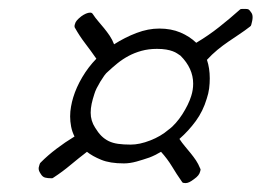

<svg xmlns="http://www.w3.org/2000/svg" viewBox="-20 -557 584 429"><path d="M330.6 -447.8Q312 -447.8 296.1 -443.4Q280.3 -439 267.1 -431.9Q253.9 -424.8 242.4 -415.5Q231 -406.2 221.2 -397Q217.3 -394 212.9 -387.9Q208.5 -381.8 204.1 -374.5Q199.7 -367.2 196 -359.9Q192.4 -352.5 190.9 -347.2Q187 -335.4 184.8 -325.2Q182.6 -314.9 182.6 -305.2Q182.6 -287.1 192.4 -272Q199.2 -260.7 206.5 -253.4Q213.9 -246.1 222.9 -241.7Q231.9 -237.3 243.9 -235.6Q255.9 -233.9 272 -233.9Q292 -233.9 315.7 -243.2Q339.4 -252.4 356.4 -267.1Q365.2 -273.4 373 -282.5Q380.9 -291.5 387.5 -301.8Q394 -312 399.2 -322.5Q404.3 -333 407.2 -342.3Q411.6 -356 411.6 -370.1Q411.6 -404.3 383.3 -432.6Q379.9 -435.1 375.7 -437.7Q371.6 -440.4 365.7 -442.6Q359.9 -444.8 351.3 -446.3Q342.8 -447.8 330.6 -447.8ZM335.9 -493.2Q362.3 -493.2 383.1 -484.4Q403.8 -475.6 418.5 -461.4Q446.3 -478 469.7 -496.6Q493.2 -515.1 515.1 -534.7Q516.6 -536.6 518.8 -536.9Q521 -537.1 523.4 -537.1H527.8Q533.2 -537.1 535.4 -535.9Q537.6 -534.7 541.5 -528.8Q544.4 -524.9 544.4 -518.6Q544.4 -514.6 543.5 -510.3Q542.5 -505.9 541.5 -502Q541 -499 538.6 -497.6Q527.3 -488.8 515.1 -480.7Q502.9 -472.7 490.5 -464.1Q478 -455.6 465.8 -445.6Q453.6 -435.5 442.4 -423.3Q448.7 -404.8 448.7 -381.8Q448.7 -370.6 447.3 -359.4Q445.8 -348.1 441.9 -336.4Q433.6 -308.6 417.5 -286.6Q401.4 -264.6 380.9 -246.6Q386.7 -237.8 393.3 -230Q399.9 -222.2 406.2 -214.4Q412.6 -206.5 418 -198.5Q423.3 -190.4 426.8 -181.6Q428.2 -179.2 428.2 -177.7Q428.2 -176.8 427.2 -173.8Q425.3 -165 414.1 -157.2Q407.2 -151.9 402.8 -149.9Q398.4 -147.9 394.5 -147.9Q392.1 -147.9 389.6 -148.4Q387.2 -148.9 386.2 -151.4Q374.5 -168 364.3 -185.1Q354 -202.1 339.8 -217.8Q333 -213.9 326.7 -210.7Q320.3 -207.5 314 -205.1Q299.8 -200.2 284.9 -196Q270 -191.9 256.8 -191.9Q225.6 -191.9 206.1 -200Q186.5 -208 174.3 -217.8Q155.8 -203.6 137.7 -188.5Q119.6 -173.3 100.1 -160.6Q98.1 -159.2 97.4 -158.9Q96.7 -158.7 94.7 -158.7Q86.4 -158.7 80.8 -160.2Q75.2 -161.6 71.3 -168Q68.4 -172.4 67.4 -175Q66.4 -177.7 66.4 -180.2Q66.4 -183.1 66.9 -184.1Q67.4 -185.5 67.6 -186.8Q67.9 -188 68.4 -189.5Q68.8 -190.4 69.1 -191.4Q69.3 -192.4 71.3 -194.3Q86.9 -210 106.2 -224.6Q125.5 -239.3 146.5 -252Q141.1 -262.7 138.9 -274.2Q136.7 -285.6 136.7 -296.9Q136.7 -308.1 138.7 -318.8Q140.6 -329.6 143.6 -339.4Q150.4 -361.8 163.8 -384.5Q177.2 -407.2 195.3 -425.8Q183.1 -443.4 170.4 -460Q157.7 -476.6 147.9 -494.1Q146.5 -495.6 146.5 -498.5Q146.5 -500.5 147.5 -503.4Q148.4 -507.3 151.6 -511.2Q154.8 -515.1 161.6 -520.5Q167 -524.4 172.1 -526.6Q177.2 -528.8 181.6 -528.8Q185.5 -528.8 187.5 -525.4Q192.9 -517.1 199.5 -509.5Q206.1 -502 212.6 -493.9Q219.2 -485.8 225.1 -477.1Q231 -468.3 234.9 -458Q259.3 -473.6 285.2 -483.4Q311 -493.2 335.9 -493.2Z"/></svg>

Font: IM FELL French Canon
Style: Italic
Weight: 400
Italic angle: -17°
Designer: Igino Marini
Foundry: Igino Marini
Version: 3.00